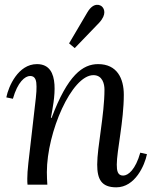

<svg xmlns="http://www.w3.org/2000/svg" viewBox="-20 -783 655 814"><path d="M272.9 -599.1 296.9 -579.1 399.9 -686C434.6 -723.1 420.9 -747.1 412.6 -754.9C406.7 -761.2 377.9 -776.9 350.6 -731ZM195.8 -283.2C209 -356 242.7 -511.2 136.7 -511.2C57.1 -511.2 16.1 -417 6.8 -370.1L34.7 -364.3C54.7 -435.1 85.9 -460.9 107.9 -460.9C130.9 -460.9 134.8 -439.9 134.8 -416C134.8 -386.2 133.8 -382.3 115.7 -226.1C101.1 -100.1 95.7 -60.1 95.7 -25.9C95.7 -15.1 95.7 -8.8 96.7 0H180.7C179.7 -17.1 178.7 -33.2 178.7 -53.2C178.7 -222.2 283.7 -464.4 376 -464.4C415 -464.4 422.9 -426.3 422.9 -403.3C422.9 -296.4 392.1 -159.7 392.1 -85.4C392.1 -23.4 409.7 11.2 473.1 11.2C552.7 11.2 593.8 -82.5 603 -129.4L574.7 -135.7C554.7 -64.5 523.9 -38.6 502 -38.6C478 -38.6 475.1 -60.5 475.1 -85.4C475.1 -142.6 504.9 -270.5 504.9 -381.3C504.9 -450.7 476.1 -511.2 396 -511.2C331.1 -511.2 267.1 -465.3 198.7 -283.2Z"/></svg>

Font: Lora Italic
Style: Regular
Weight: 400
Italic angle: -3°
Designer: Olga Karpushina, Alexei Vanyashin
Foundry: Cyreal
Version: Version 1.011;PS 001.011;hotconv 1.0.70;makeotf.lib2.5.58329